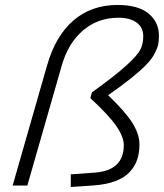

<svg xmlns="http://www.w3.org/2000/svg" viewBox="-20 -745 658 771"><path d="M359.9 -51.8Q477.1 -60.1 477.1 -162.1Q477.1 -194.8 447.8 -237.8Q418.5 -280.8 342.8 -351.1L349.1 -374Q442.9 -441.4 487.5 -482.2Q532.2 -522.9 543.7 -545.9Q555.2 -568.8 555.2 -600.1Q555.2 -634.8 528.6 -654.3Q502 -673.8 455.1 -673.8Q373.5 -673.8 313.7 -623Q253.9 -572.3 228 -481.9L89.8 0H30.8L168.9 -481.9Q202.6 -600.6 274.9 -662.8Q347.2 -725.1 452.1 -725.1Q534.7 -725.1 576.4 -690.7Q618.2 -656.2 618.2 -601.1Q618.2 -580.6 615 -565.4Q611.8 -550.3 600.3 -528.8Q588.9 -507.3 567.1 -484.9Q545.4 -462.4 507.3 -431.6Q469.2 -400.9 414.1 -362.8Q484.9 -294.9 512.5 -250Q540 -205.1 540 -165Q540 -130.9 530.8 -103.8Q521.5 -76.7 500.5 -54Q479.5 -31.2 441.9 -17.3Q404.3 -3.4 351.1 0L264.2 5.9V-44.9Z"/></svg>

Font: IntelOne Mono Light
Style: Italic
Weight: 300
Italic angle: -16°
Designer: Fred Shallcrass
Foundry: Frere-Jones Type LLC
Version: Version 1.200;hotconv 1.1.0;makeotfexe 2.6.0;FJTRelease1.2